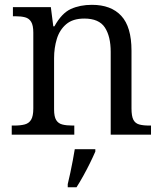

<svg xmlns="http://www.w3.org/2000/svg" viewBox="-20 -566 682 807"><path d="M29.3 0V-38.3H40Q66.3 -38.3 84 -43Q101.7 -47.7 110.8 -62.8Q120 -78 120 -110V-429Q120 -459.3 111 -474.2Q102 -489 85.3 -493.3Q68.7 -497.7 44.7 -497.7H34.3V-536H193.7L204 -455.3H208.7Q239.3 -510.7 277.8 -528.2Q316.3 -545.7 366.3 -545.7Q447 -545.7 489.8 -499.3Q532.7 -453 532.7 -353.3V-110.7Q532.7 -78 540.5 -62.8Q548.3 -47.7 564.7 -43Q581 -38.3 607 -38.3H614.7V0H445.3V-347.7Q445.3 -413 420.7 -450.5Q396 -488 334.3 -488Q286 -488 258.2 -464.2Q230.3 -440.3 218.8 -402.3Q207.3 -364.3 207.3 -321.7V-106.3Q207.3 -75.7 216.2 -61.3Q225 -47 242.2 -42.7Q259.3 -38.3 285 -38.3H292.3V0ZM264.7 208Q270 186 275.5 160.5Q281 135 285.8 109.3Q290.7 83.7 294.3 61H380.7V71Q371.7 92 358.3 119.2Q345 146.3 330 173.3Q315 200.3 301.7 221H264.7Z"/></svg>

Font: Noto Serif Hentaigana ExtraLight
Style: Regular
Weight: 200
Designer: Kazuhiro Yamada
Foundry: nipponia
Version: Version 1.000